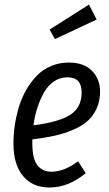

<svg xmlns="http://www.w3.org/2000/svg" viewBox="-20 -812 478 844"><path d="M404.8 -726.1 221.2 -640.1 198.2 -682.1 371.1 -792ZM419.9 -409.2Q419.9 -366.7 404.1 -333.3Q388.2 -299.8 362.1 -277.6Q335.9 -255.4 296.1 -239.3Q256.3 -223.1 215.3 -214.4Q174.3 -205.6 122.1 -199.2V-182.1Q122.1 -115.2 144 -86.2Q166 -57.1 206.1 -57.1Q261.7 -57.1 323.2 -103L356.9 -50.8Q280.3 12.2 198.2 12.2Q122.6 12.2 80.8 -38.8Q39.1 -89.8 39.1 -180.2Q39.1 -221.2 45.2 -262.2Q51.3 -303.2 63.7 -343.8Q76.2 -384.3 96.4 -418.9Q116.7 -453.6 142.8 -480.2Q168.9 -506.8 205.1 -522Q241.2 -537.1 283.2 -537.1Q348.6 -537.1 384.3 -500.7Q419.9 -464.4 419.9 -409.2ZM276.9 -472.2Q244.1 -472.2 217.5 -454.3Q190.9 -436.5 173.3 -405.3Q155.8 -374 144.3 -338.4Q132.8 -302.7 127 -261.2Q237.3 -274.9 288.1 -306.9Q338.9 -338.9 338.9 -405.8Q338.9 -472.2 276.9 -472.2Z"/></svg>

Font: Fira Sans Compressed Book
Style: Italic
Weight: 350
Width: 3
Italic angle: -8°
Designer: Carrois Corporate & Edenspiekermann AG
Foundry: Carrois Corporate GbR & Edenspiekermann AG
Version: Version 4.203;PS 004.203;hotconv 1.0.88;makeotf.lib2.5.64775